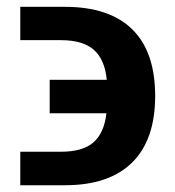

<svg xmlns="http://www.w3.org/2000/svg" viewBox="-20 -548 519 568"><path d="M160.2 -429.2H40V-527.8H171.9Q303.2 -527.8 371.1 -461.4Q439 -395 439 -264.2Q439 -134.3 370.8 -67.1Q302.7 0 171.9 0H40V-99.1H160.2Q224.6 -99.1 256.3 -126.7Q288.1 -154.3 294.9 -212.9H127V-312H295.9Q290 -372.1 257.6 -400.6Q225.1 -429.2 160.2 -429.2Z"/></svg>

Font: Libra Sans Modern
Style: Bold
Weight: 700
Foundry: Stefan Peev, Context Ltd
Version: Version 1.000